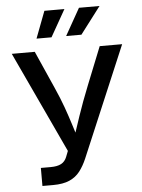

<svg xmlns="http://www.w3.org/2000/svg" viewBox="-62 -992 769 1040"><g transform="rotate(-5 323.0 -472.0)"><path d="M126 0V-98.1H179.7Q215.8 -98.1 236.8 -109.4Q257.8 -120.6 267.6 -146L279.8 -177.2L22.9 -727.5H147.9L238.8 -522.5Q264.6 -464.8 282.7 -414.3Q300.8 -363.8 315.4 -316.9Q330.1 -270 344.7 -223.6H313Q334 -286.6 358.6 -360.1Q383.3 -433.6 418.9 -522.5L501 -727.5H623L369.1 -127Q352.5 -88.4 330.6 -59.8Q308.6 -31.2 273.7 -15.6Q238.8 0 184.1 0ZM245.1 -797.9H163.6L219.2 -944.3H328.1ZM407.7 -797.9H324.7L407.2 -944.3H519Z"/></g></svg>

Font: Inter 16pt Medium
Style: Regular
Weight: 500
Version: Version 4.001;git-66647c0bb